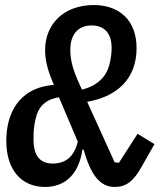

<svg xmlns="http://www.w3.org/2000/svg" viewBox="-20 -730 640 762"><path d="M159 12C232 12 292 -32 307 -136H312C341 -32 379 12 435 12C480 12 510 -10 543 -70L593 -158L526 -199L452 -84L435 -86L326 -326C447 -347 522 -419 522 -539C522 -650 453 -710 352 -710C235 -710 159 -636 159 -531C159 -487 171 -446 194 -393C50 -382 5 -274 5 -171C5 -58 63 12 159 12ZM189 -81C140 -81 113 -110 113 -178C113 -193 113 -212 117 -237C125 -282 137 -331 214 -344L289 -167C274 -111 244 -81 189 -81ZM344 -629C391 -629 423 -601 423 -540C423 -521 421 -500 414 -473C401 -424 367 -391 306 -374L298 -390C271 -449 259 -488 259 -532C259 -595 291 -629 344 -629Z"/></svg>

Font: IBM Mono Medium
Style: Italic
Weight: 500
Italic angle: -9°
Monospace: yes
Designer: Mike Abbink, Paul van der Laan, Pieter van Rosmalen
Foundry: Bold Monday
Version: Version 2.3